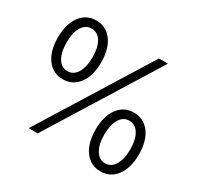

<svg xmlns="http://www.w3.org/2000/svg" viewBox="-154 -885 1097 1071"><g transform="rotate(30 394.5 -350.0)"><path d="M175 -331Q112 -331 74 -382Q36 -433 36 -520Q36 -607 74 -658Q112 -709 175 -709Q239 -709 277 -658Q315 -607 315 -520Q315 -433 277 -382Q239 -331 175 -331ZM175 -383Q214 -383 236.5 -420Q259 -457 259 -520Q259 -584 236.5 -620.5Q214 -657 175 -657Q137 -657 114.5 -620.5Q92 -584 92 -520Q92 -457 114.5 -420Q137 -383 175 -383ZM148 0 583 -700H641L206 0ZM614 9Q551 9 513 -42Q475 -93 475 -180Q475 -267 513 -318Q551 -369 614 -369Q678 -369 716 -318Q754 -267 754 -180Q754 -93 716 -42Q678 9 614 9ZM614 -43Q653 -43 675.5 -80Q698 -117 698 -180Q698 -244 675.5 -280.5Q653 -317 614 -317Q576 -317 553.5 -280.5Q531 -244 531 -180Q531 -117 553.5 -80Q576 -43 614 -43Z"/></g></svg>

Font: Fustat Light
Style: Regular
Weight: 300
Designer: Mohamed Gaber, Khaled Hosny, Laura Garcia Mut
Foundry: Kief Type Foundry, Alif Type Foundry, Hard Type Foundry
Version: Version 1.007